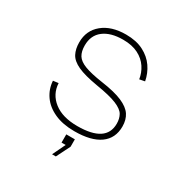

<svg xmlns="http://www.w3.org/2000/svg" viewBox="-165 -672 930 970"><g transform="rotate(30 300.0 -186.5)"><path d="M311 12Q243 12 194.5 -10Q146 -32 119.5 -70Q93 -108 90 -155L121 -159Q124 -96 174 -57Q224 -18 311 -18Q478 -18 478 -128Q478 -157 466 -178.5Q454 -200 414.5 -216.5Q375 -233 294 -246Q217 -259 177 -277.5Q137 -296 122.5 -323.5Q108 -351 108 -390Q108 -459 158.5 -500.5Q209 -542 294 -542Q354 -542 396 -520.5Q438 -499 462.5 -463.5Q487 -428 495 -385L464 -379Q459 -414 439 -444.5Q419 -475 383 -493.5Q347 -512 294 -512Q222 -512 181 -480.5Q140 -449 140 -390Q140 -355 153.5 -333Q167 -311 203.5 -297Q240 -283 308 -273Q386 -262 430 -243Q474 -224 492 -196.5Q510 -169 510 -130Q510 -61 459 -24.5Q408 12 311 12ZM272 169 308 94H284V46H334V89L294 169Z"/></g></svg>

Font: Geist Mono Thin
Style: Regular
Weight: 100
Monospace: yes
Designer: Basement.studio, Andrés Briganti, Mateo Zaragoza
Foundry: Basement.studio, Vercel, Andrés Briganti, Guido Ferreyra, Mateo Zaragoza
Version: Version 1.500; ttfautohint (v1.8.4.7-5d5b)